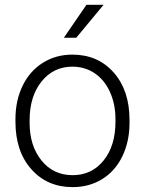

<svg xmlns="http://www.w3.org/2000/svg" viewBox="-20 -764 600 794"><path d="M43.9 -272Q43.9 -348.1 73.5 -409.2Q103 -470.2 157 -504.2Q210.9 -538.1 279.3 -538.1Q384.8 -538.1 450.2 -464.1Q515.6 -390.1 515.6 -268.1V-255.9Q515.6 -179.2 486.1 -117.9Q456.5 -56.6 402.8 -23.4Q349.1 9.8 280.3 9.8Q175.3 9.8 109.6 -64.2Q43.9 -138.2 43.9 -260.3ZM102.5 -255.9Q102.5 -161.1 151.6 -100.3Q200.7 -39.6 280.3 -39.6Q359.4 -39.6 408.4 -100.3Q457.5 -161.1 457.5 -260.7V-272Q457.5 -332.5 435.1 -382.8Q412.6 -433.1 372.1 -460.7Q331.5 -488.3 279.3 -488.3Q201.2 -488.3 151.9 -427Q102.5 -365.7 102.5 -266.6ZM337.4 -744.1H408.2L295.4 -607.9H244.1Z"/></svg>

Font: RobotoDraft Light
Style: Regular
Weight: 300
Version: Version 2.001151; 2014